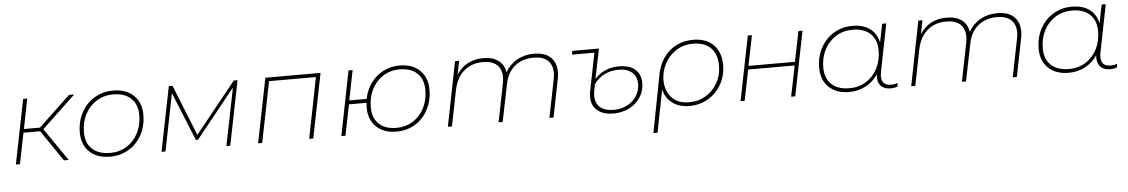

<svg xmlns="http://www.w3.org/2000/svg" viewBox="-36 -934 9040 1539"><g transform="rotate(-5 4484.0 -164.5)"><path d="M304 -263 485 0H447L277 -249H143L93 0H60L164 -519H197L149 -278H278L533 -519H575Z M593 -210Q593 -299 631 -370Q669 -441 736 -482Q803 -523 888 -523Q991 -523 1052 -465Q1113 -407 1113 -309Q1113 -220 1075 -149Q1037 -78 970 -37.5Q903 3 818 3Q714 3 653.5 -54.5Q593 -112 593 -210ZM1080 -308Q1080 -396 1028.5 -444Q977 -492 885 -492Q811 -492 752 -455.5Q693 -419 659.5 -355Q626 -291 626 -211Q626 -123 677.5 -75Q729 -27 822 -27Q896 -27 954.5 -63Q1013 -99 1046.5 -163.5Q1080 -228 1080 -308Z M1889 -519 1785 0H1754L1847 -463L1531 -70H1515L1356 -461L1264 0H1232L1336 -519H1366L1530 -110L1859 -519Z M2557 -519 2453 0H2420L2517 -489H2140L2042 0H2009L2113 -519Z M3415 -310Q3415 -221 3377.5 -149.5Q3340 -78 3273.5 -37.5Q3207 3 3123 3Q3021 3 2961 -54.5Q2901 -112 2901 -209Q2901 -222 2903 -248H2762L2712 0H2679L2782 -519H2815L2767 -279H2907Q2921 -351 2961 -406Q3001 -461 3061 -492Q3121 -523 3193 -523Q3295 -523 3355 -465.5Q3415 -408 3415 -310ZM3382 -309Q3382 -396 3331.5 -444Q3281 -492 3189 -492Q3117 -492 3058.5 -455.5Q3000 -419 2967 -354.5Q2934 -290 2934 -210Q2934 -123 2984.5 -75Q3035 -27 3126 -27Q3199 -27 3257.5 -63.5Q3316 -100 3349 -164Q3382 -228 3382 -309Z M4453 -360Q4453 -334 4447 -304L4386 0H4353L4414 -304Q4420 -333 4420 -357Q4420 -421 4381.5 -456.5Q4343 -492 4269 -492Q4179 -492 4117.5 -442.5Q4056 -393 4038 -300L3977 0H3944L4005 -304Q4011 -333 4011 -357Q4011 -422 3973 -457Q3935 -492 3861 -492Q3769 -492 3707.5 -439Q3646 -386 3626 -286L3569 0H3536L3639 -519H3672L3650 -408Q3723 -523 3867 -523Q3943 -523 3987.5 -489Q4032 -455 4042 -394Q4080 -458 4139.5 -490.5Q4199 -523 4274 -523Q4362 -523 4407.5 -479.5Q4453 -436 4453 -360Z M5119 -213Q5119 -152 5086.5 -100.5Q5054 -49 4996.5 -19.5Q4939 10 4868 10Q4786 10 4739 -29.5Q4692 -69 4692 -139Q4692 -159 4697 -186L4758 -489H4577L4583 -519H4797L4748 -278Q4783 -319 4833 -341Q4883 -363 4944 -363Q5027 -363 5073 -324Q5119 -285 5119 -213ZM5085 -208Q5085 -270 5046 -303Q5007 -336 4937 -336Q4875 -336 4824.5 -310.5Q4774 -285 4740 -236L4730 -185Q4726 -165 4726 -144Q4726 -85 4763.5 -52Q4801 -19 4872 -19Q4933 -19 4982 -44.5Q5031 -70 5058 -113.5Q5085 -157 5085 -208Z M5777 -301Q5777 -216 5738 -146.5Q5699 -77 5631.5 -37Q5564 3 5481 3Q5398 3 5343.5 -37.5Q5289 -78 5273 -148L5206 194H5173L5262 -270Q5285 -387 5363.5 -455Q5442 -523 5555 -523Q5659 -523 5718 -464Q5777 -405 5777 -301ZM5744 -299Q5744 -391 5693.5 -441.5Q5643 -492 5553 -492Q5472 -492 5412.5 -452.5Q5353 -413 5321.5 -351Q5290 -289 5290 -221Q5290 -137 5339 -82Q5388 -27 5481 -27Q5555 -27 5615 -63Q5675 -99 5709.5 -161Q5744 -223 5744 -299Z M5995 -519H6028L5979 -276H6353L6402 -519H6435L6331 0H6298L6348 -247H5974L5924 0H5891Z M7158 -36 7155 -7Q7130 3 7099 3Q7049 3 7022.5 -23.5Q6996 -50 6996 -96Q6996 -111 6997 -118Q6959 -61 6899 -29Q6839 3 6765 3Q6663 3 6602.5 -54.5Q6542 -112 6542 -210Q6542 -299 6580 -370Q6618 -441 6685 -482Q6752 -523 6836 -523Q6923 -523 6977 -483Q7031 -443 7046 -370L7076 -519H7109L7033 -137Q7029 -118 7029 -100Q7029 -26 7105 -26Q7136 -26 7158 -36ZM7029 -308Q7029 -396 6977.5 -444Q6926 -492 6834 -492Q6760 -492 6701 -455.5Q6642 -419 6608.5 -355Q6575 -291 6575 -211Q6575 -123 6626.5 -75Q6678 -27 6771 -27Q6845 -27 6903.5 -63Q6962 -99 6995.5 -163.5Q7029 -228 7029 -308Z M8181 -360Q8181 -334 8175 -304L8114 0H8081L8142 -304Q8148 -333 8148 -357Q8148 -421 8109.5 -456.5Q8071 -492 7997 -492Q7907 -492 7845.5 -442.5Q7784 -393 7766 -300L7705 0H7672L7733 -304Q7739 -333 7739 -357Q7739 -422 7701 -457Q7663 -492 7589 -492Q7497 -492 7435.5 -439Q7374 -386 7354 -286L7297 0H7264L7367 -519H7400L7378 -408Q7451 -523 7595 -523Q7671 -523 7715.5 -489Q7760 -455 7770 -394Q7808 -458 7867.5 -490.5Q7927 -523 8002 -523Q8090 -523 8135.5 -479.5Q8181 -436 8181 -360Z M8924 -36 8921 -7Q8896 3 8865 3Q8815 3 8788.5 -23.5Q8762 -50 8762 -96Q8762 -111 8763 -118Q8725 -61 8665 -29Q8605 3 8531 3Q8429 3 8368.5 -54.5Q8308 -112 8308 -210Q8308 -299 8346 -370Q8384 -441 8451 -482Q8518 -523 8602 -523Q8689 -523 8743 -483Q8797 -443 8812 -370L8842 -519H8875L8799 -137Q8795 -118 8795 -100Q8795 -26 8871 -26Q8902 -26 8924 -36ZM8795 -308Q8795 -396 8743.5 -444Q8692 -492 8600 -492Q8526 -492 8467 -455.5Q8408 -419 8374.5 -355Q8341 -291 8341 -211Q8341 -123 8392.5 -75Q8444 -27 8537 -27Q8611 -27 8669.5 -63Q8728 -99 8761.5 -163.5Q8795 -228 8795 -308Z"/></g></svg>

Font: Montserrat Alternates ExLight
Style: Italic
Weight: 275
Italic angle: -11.3°
Designer: Julieta Ulanovsky
Foundry: Julieta Ulanovsky
Version: Version 7.200